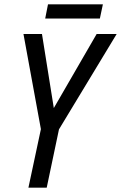

<svg xmlns="http://www.w3.org/2000/svg" viewBox="-20 -872 562 892"><path d="M170 -272 89 -714H175L230 -370L429 -714H522L254 -271L197 0H112ZM203 -852H458L444 -786H190Z"/></svg>

Font: Noto Sans UI Narrow
Style: Italic
Weight: 400
Width: 4
Italic angle: -12°
Designer: Monotype Design Team
Foundry: Monotype Imaging Inc.
Version: Version 1.001